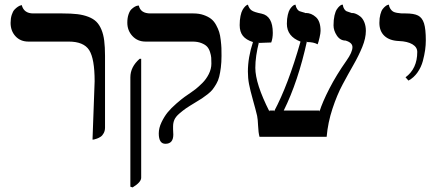

<svg xmlns="http://www.w3.org/2000/svg" viewBox="-20 -586 1907 832"><path d="M380.9 19 390.1 -233.9Q390.1 -331.5 366.5 -368.7Q342.8 -405.8 277.8 -405.8H103Q68.4 -405.8 47.1 -429Q25.9 -452.1 25.9 -486.8Q25.9 -506.3 30.8 -521.5Q35.6 -536.6 42.7 -544.2Q49.8 -551.8 57.1 -556.6Q64.5 -561.5 69.3 -562.5L74.2 -564Q83.5 -527.8 124 -527.8H250Q288.1 -527.8 314.7 -524.7Q341.3 -521.5 362.8 -513.2Q384.3 -504.9 397.5 -491.9Q410.6 -479 419.4 -458Q428.2 -437 431.6 -409.7Q435.1 -382.3 435.1 -344.2V-33.2Q435.1 -19.5 429.4 -9Q423.8 1.5 416 6.6Q408.2 11.7 400.1 14.6Q392.1 17.6 386.7 18.6Z M554.7 226.1 544.9 223.1V-251Q544.9 -295.9 585 -331.1H591.8V184.1Q591.8 203.6 554.7 226.1ZM730 -38.1V-25.9Q730 -22.5 730.5 -14.6Q731 -6.8 731 -2.9Q731 37.1 696.8 37.1Q668 37.1 668 -7.8Q668 -31.2 679.9 -56.2Q691.9 -81.1 706.5 -99.1Q721.2 -117.2 744.6 -137.5Q768.1 -157.7 779.8 -166Q791.5 -174.3 808.6 -186Q816.4 -190.9 828.1 -200.2Q839.8 -209.5 856.7 -226.1Q873.5 -242.7 884.8 -265.1Q896 -287.6 896 -310.1Q896 -325.7 895.3 -336.2Q894.5 -346.7 889.9 -361.1Q885.3 -375.5 877 -384.3Q868.7 -393.1 852.5 -399.4Q836.4 -405.8 814 -405.8H610.8Q576.2 -405.8 554 -429.7Q531.7 -453.6 531.7 -487.8Q531.7 -508.3 536.9 -523.4Q542 -538.6 549.3 -545.7Q556.6 -552.7 564 -556.9Q571.3 -561 576.7 -561.5L581.5 -562Q588.9 -527.8 631.8 -527.8H817.9Q842.8 -527.8 862.3 -521Q881.8 -514.2 894.5 -504.4Q907.2 -494.6 916.3 -478Q925.3 -461.4 929.7 -447.5Q934.1 -433.6 936.5 -412.4Q939 -391.1 939.5 -377.9Q939.9 -364.7 939.9 -344.2Q939.9 -316.4 937 -293.5Q934.1 -270.5 929.9 -253.7Q925.8 -236.8 917 -221.9Q908.2 -207 900.9 -197.8Q893.6 -188.5 879.2 -177.2Q864.7 -166 855.2 -159.7Q845.7 -153.3 826.7 -142.1Q798.3 -125 785.6 -116.2Q772.9 -107.4 757.3 -94Q741.7 -80.6 735.8 -67.4Q730 -54.2 730 -38.1Z M1565.4 -452.1Q1565.4 -420.4 1549.8 -382.3Q1534.2 -344.2 1511.2 -304.2Q1488.3 -264.2 1464.4 -219.5Q1440.4 -174.8 1420.7 -115Q1400.9 -55.2 1395.5 6.8H1104.5Q1099.6 -11.7 1098.4 -40.8Q1097.2 -69.8 1094.2 -84Q1088.4 -108.9 1076.2 -152.3Q1064 -195.8 1059.1 -221.7Q1054.2 -247.6 1054.2 -275.9Q1054.2 -336.9 1076.2 -403.8Q1046.4 -413.1 1032.5 -430.7Q1018.6 -448.2 1018.6 -477.1Q1018.6 -499.5 1022.2 -516.8Q1025.9 -534.2 1031 -543Q1036.1 -551.8 1041.5 -557.4Q1046.9 -563 1050.8 -564.5L1054.2 -565.9Q1059.6 -548.3 1070.6 -540.8Q1081.5 -533.2 1113.3 -526.9Q1162.1 -516.6 1162.1 -443.8Q1162.1 -419.9 1155.3 -401.9Q1142.6 -401.9 1126.7 -400.9Q1110.8 -399.9 1102.5 -399.9V-404.8Q1086.4 -342.3 1086.4 -292Q1086.4 -223.6 1147.5 -103V-106.9H1167.5V-103Q1228.5 -216.8 1282.2 -405.8Q1223.1 -428.2 1223.1 -482.9Q1223.1 -504.9 1227.1 -521.5Q1231 -538.1 1236.3 -546.1Q1241.7 -554.2 1247.1 -559.1Q1252.4 -564 1256.3 -564.9L1260.3 -565.9Q1262.7 -553.7 1267.8 -546.6Q1272.9 -539.6 1277.8 -537.6Q1282.7 -535.6 1291.5 -533.4Q1300.3 -531.2 1305.2 -528.8V-529.8Q1329.1 -529.8 1349.1 -511.7Q1369.1 -493.7 1369.1 -452.1Q1369.1 -442.4 1364.7 -423.1Q1360.4 -403.8 1356.4 -394Q1338.9 -403.8 1310.5 -403.8V-409.2Q1272 -232.9 1209.5 -106.9H1364.3V-102.1Q1377 -143.1 1407.5 -202.4Q1438 -261.7 1481.4 -323.2Q1507.3 -359.9 1507.3 -381.8Q1507.3 -401.4 1477.5 -410.2Q1454.1 -410.2 1439.7 -431.9Q1425.3 -453.6 1425.3 -476.1Q1425.3 -500.5 1429.4 -518.6Q1433.6 -536.6 1439.5 -545.4Q1445.3 -554.2 1451.2 -559.3Q1457 -564.5 1460.9 -565.4L1465.3 -565.9Q1466.8 -554.2 1471.7 -546.9Q1476.6 -539.6 1481.4 -537.4Q1486.3 -535.2 1494.9 -532.7Q1503.4 -530.3 1506.3 -528.8V-529.8Q1513.2 -529.8 1522.2 -526.1Q1531.2 -522.5 1541.5 -514.4Q1551.8 -506.3 1558.6 -490Q1565.4 -473.6 1565.4 -452.1Z M1750 -236.8 1737.3 -251Q1788.1 -288.6 1788.1 -360.8Q1788.1 -381.8 1766.8 -394.3Q1745.6 -406.7 1709 -408.2Q1668.5 -409.7 1646.2 -430.2Q1624 -450.7 1624 -486.8Q1624 -507.8 1628.2 -523.4Q1632.3 -539.1 1638.4 -546.9Q1644.5 -554.7 1650.6 -559.3Q1656.7 -564 1660.6 -564.9L1665 -565.9Q1666.5 -555.2 1671.9 -547.4Q1677.2 -539.6 1683.3 -535.9Q1689.5 -532.2 1700.4 -530.3Q1711.4 -528.3 1718 -528.1Q1724.6 -527.8 1737.3 -527.8Q1773.9 -527.8 1791.7 -518.6Q1809.6 -509.3 1817.4 -484.9Q1825.2 -460.4 1825.2 -411.1Q1825.2 -391.1 1822.3 -369.6Q1819.3 -348.1 1812.3 -321.5Q1805.2 -294.9 1789.1 -272Q1772.9 -249 1750 -236.8Z"/></svg>

Font: Linear Smooth Low Contrast
Style: Regular
Weight: 500
Designer: Philipp H. Poll, Flanker
Foundry: Philipp H. Poll, reworked by Flanker
Version: Version 1.010 | FøM Fix